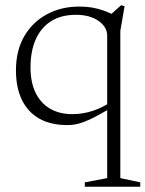

<svg xmlns="http://www.w3.org/2000/svg" viewBox="-20 -476 565 746"><path d="M98.5 -214Q98.5 -156.5 118.2 -115.8Q138 -75 174.5 -53.8Q211 -32.5 261 -32.5Q302 -32.5 342.8 -46Q383.5 -59.5 427 -90.5V-66Q387.5 -42.5 359.8 -27.5Q332 -12.5 311.8 -4.5Q291.5 3.5 275.5 6.8Q259.5 10 242.5 10Q177 10 132.5 -15.2Q88 -40.5 65 -88.2Q42 -136 42 -202.5Q42 -280 74.5 -335.5Q107 -391 162.8 -420.8Q218.5 -450.5 288 -450.5Q314.5 -450.5 337 -446.8Q359.5 -443 382.5 -435Q405.5 -427 431 -413L395 -406L451 -456L464 -451.5L447.5 -356V216L525 232.5V249.5H309.5V232.5L396.5 216V-337.5Q396.5 -371 362.8 -394.8Q329 -418.5 275 -418.5Q217.5 -418.5 178.2 -393.5Q139 -368.5 118.8 -322.8Q98.5 -277 98.5 -214Z"/></svg>

Font: Newsreader 16pt Light
Style: Regular
Weight: 300
Designer: Hugues Gentile
Foundry: Production Type
Version: Version 1.003